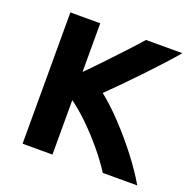

<svg xmlns="http://www.w3.org/2000/svg" viewBox="-102 -635 748 749"><g transform="rotate(20 271.5 -260.5)"><path d="M191 12V-214Q226 -189 264 -152Q302 -115 337.5 -72.5Q373 -30 400 12H543Q514 -38 472 -92.5Q430 -147 383 -197Q336 -247 293 -281Q316 -303 347.5 -335Q379 -367 413 -402.5Q447 -438 478.5 -472.5Q510 -507 532 -533H381Q362 -511 329 -475.5Q296 -440 259.5 -401.5Q223 -363 191 -331V-533H67V12Z"/></g></svg>

Font: Repo DemiBold
Style: Regular
Weight: 600
Designer: Stefan Peev
Foundry: Context Ltd
Version: Version 1.502